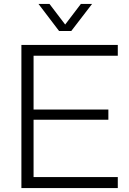

<svg xmlns="http://www.w3.org/2000/svg" viewBox="-20 -958 657 978"><path d="M89 0V-729H580V-674H135L151 -689V-41L135 -56H580V0ZM135 -348V-400H532V-348ZM281 -800 176 -938H232L312 -833L392 -938H449L343 -800Z"/></svg>

Font: Mona Sans Light
Style: Regular
Weight: 300
Designer: Deni Anggara
Foundry: GitHub
Version: Version 2.000